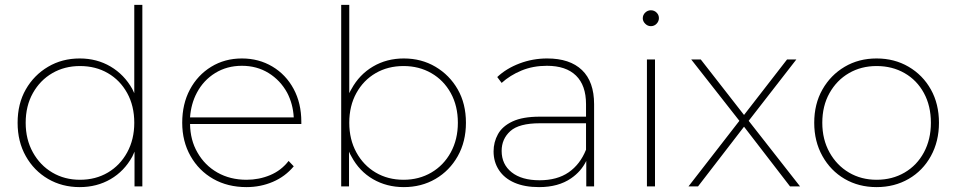

<svg xmlns="http://www.w3.org/2000/svg" viewBox="-20 -762 3911 785"><path d="M306 3Q234 3 176.5 -30.5Q119 -64 85.5 -123.5Q52 -183 52 -260Q52 -338 85.5 -396.5Q119 -455 176.5 -489Q234 -523 306 -523Q376 -523 432 -490Q488 -457 521 -398Q525 -390 529 -381V-742H562V0H530V-142Q526 -132 521 -122Q488 -62 432 -29.5Q376 3 306 3ZM307 -27Q371 -27 421 -56.5Q471 -86 500 -139Q529 -192 529 -260Q529 -329 500 -381.5Q471 -434 421 -463Q371 -492 307 -492Q244 -492 194 -463Q144 -434 114.5 -381.5Q85 -329 85 -260Q85 -192 114.5 -139Q144 -86 194 -56.5Q244 -27 307 -27Z M988 3Q911 3 852 -30.5Q793 -64 759 -124Q725 -184 725 -260Q725 -337 756.5 -396Q788 -455 843.5 -489Q899 -523 969 -523Q1038 -523 1093.5 -490Q1149 -457 1180.5 -398.5Q1212 -340 1212 -264V-255H757Q758 -189 787 -139Q817 -86 869 -56.5Q921 -27 988 -27Q1039 -27 1084.5 -46Q1130 -65 1160 -104L1181 -82Q1146 -40 1095.5 -18.5Q1045 3 988 3ZM757 -282H1181Q1178 -337 1154 -383Q1126 -434 1078 -463.5Q1030 -493 969 -493Q908 -493 860 -463.5Q812 -434 785 -383Q761 -338 757 -282Z M1631 3Q1561 3 1505 -29.5Q1449 -62 1417 -122Q1411 -132 1407 -142V0H1375V-742H1408V-381Q1412 -390 1417 -398Q1449 -457 1505 -490Q1561 -523 1631 -523Q1703 -523 1760.5 -489Q1818 -455 1851.5 -396.5Q1885 -338 1885 -260Q1885 -183 1851.5 -123.5Q1818 -64 1760.5 -30.5Q1703 3 1631 3ZM1630 -27Q1693 -27 1743.5 -56.5Q1794 -86 1823 -139Q1852 -192 1852 -260Q1852 -329 1823 -381.5Q1794 -434 1743.5 -463Q1693 -492 1630 -492Q1566 -492 1516 -463Q1466 -434 1437 -381.5Q1408 -329 1408 -260Q1408 -192 1437 -139Q1466 -86 1516 -56.5Q1566 -27 1630 -27Z M2377 0V-104Q2356 -61 2315 -33Q2263 3 2184 3Q2125 3 2083.5 -15Q2042 -33 2020 -66.5Q1998 -100 1998 -143Q1998 -181 2016 -213.5Q2034 -246 2075.5 -265.5Q2117 -285 2187 -285H2376V-336Q2376 -413 2335 -453Q2294 -493 2216 -493Q2159 -493 2112 -473.5Q2065 -454 2031 -423L2013 -447Q2050 -482 2104 -502.5Q2158 -523 2217 -523Q2310 -523 2359.5 -475.5Q2409 -428 2409 -336V0ZM2376 -258H2187Q2102 -258 2066.5 -226Q2031 -194 2031 -145Q2031 -90 2072 -57.5Q2113 -25 2186 -25Q2258 -25 2305 -57.5Q2352 -90 2376 -150Z M2625 0V-519H2658V0ZM2641 -655Q2628 -655 2618 -665Q2608 -675 2608 -687Q2608 -701 2618 -710.5Q2628 -720 2641 -720Q2655 -720 2664.5 -710.5Q2674 -701 2674 -688Q2674 -675 2664.5 -665Q2655 -655 2641 -655Z M2795 0 3003 -268 2806 -519H2845L3022 -292L3198 -519H3236L3041 -268L3251 0H3210L3022 -244L2834 0Z M3564 3Q3491 3 3433.5 -30.5Q3376 -64 3342.5 -124Q3309 -184 3309 -260Q3309 -337 3342.5 -396Q3376 -455 3433.5 -489Q3491 -523 3564 -523Q3637 -523 3695 -489Q3753 -455 3786 -396Q3819 -337 3819 -260Q3819 -184 3786 -124Q3753 -64 3695 -30.5Q3637 3 3564 3ZM3564 -27Q3628 -27 3678.5 -56.5Q3729 -86 3757.5 -139Q3786 -192 3786 -260Q3786 -329 3757.5 -381.5Q3729 -434 3678.5 -463Q3628 -492 3564 -492Q3501 -492 3451 -463Q3401 -434 3371.5 -381.5Q3342 -329 3342 -260Q3342 -192 3371.5 -139Q3401 -86 3451 -56.5Q3501 -27 3564 -27Z"/></svg>

Font: Montserrat Thin ExtraLight
Style: Regular
Weight: 250
Version: Version 9.000